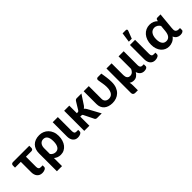

<svg xmlns="http://www.w3.org/2000/svg" viewBox="179 -1917 3276 3276"><g transform="rotate(-45 1817.0 -278.5)"><path d="M-23.9 -443.8Q-23.9 -459.5 -13.7 -471.4Q-3.4 -483.4 17.6 -483.4H412.1V-434.6Q412.1 -413.6 401.1 -402.6Q390.1 -391.6 369.6 -391.6H239.7V-147Q239.7 -116.7 252 -101.3Q264.2 -85.9 292 -85.9H336.9V-48.8Q336.9 -35.6 328.6 -25.9Q320.3 -16.1 306.9 -9.3Q293.5 -2.4 276.6 1Q259.8 4.4 242.7 4.4Q211.4 4.4 187.7 -6.6Q164.1 -17.6 147.9 -36.9Q131.8 -56.2 123.8 -82.5Q115.7 -108.9 115.7 -140.1V-391.6H-23.9Z M437.5 -273.9Q437.5 -323.7 452.1 -364Q466.8 -404.3 494.9 -432.9Q522.9 -461.4 564.5 -477.1Q606 -492.7 660.2 -492.7Q706.1 -492.7 747.3 -475.8Q788.6 -459 819.8 -427Q851.1 -395 869.1 -349.4Q887.2 -303.7 887.2 -246.1Q887.2 -191.9 872.8 -145.5Q858.4 -99.1 831.8 -65.2Q805.2 -31.2 767.8 -12Q730.5 7.3 684.6 7.3Q647.9 7.3 617.2 -4.4Q586.4 -16.1 561.5 -38.1V157.2H437.5ZM561.5 -135.7Q580.6 -109.4 605.7 -97.9Q630.9 -86.4 655.3 -86.4Q678.7 -86.4 698 -95.9Q717.3 -105.5 730.7 -125Q744.1 -144.5 751.7 -174.6Q759.3 -204.6 759.3 -246.1Q759.3 -287.1 752.2 -315.7Q745.1 -344.2 731.9 -362.1Q718.8 -379.9 700.4 -387.9Q682.1 -396 660.2 -396Q639.6 -396 621.6 -388.2Q603.5 -380.4 590.3 -365Q577.1 -349.6 569.3 -326.7Q561.5 -303.7 561.5 -273.9Z M978.5 -484.9H1102.5V-146Q1102.5 -116.2 1113.3 -100.6Q1124 -85 1149.9 -85H1193.4V-47.9Q1193.4 -34.7 1185.1 -24.9Q1176.8 -15.1 1163.3 -8.3Q1149.9 -1.5 1133.1 2Q1116.2 5.4 1099.6 5.4Q1069.8 5.4 1047.1 -5.6Q1024.4 -16.6 1009.3 -35.9Q994.1 -55.2 986.3 -81.8Q978.5 -108.4 978.5 -139.2Z M1254.9 0ZM1378.9 -484.9V-302.2H1397.9Q1409.7 -302.2 1416 -305.7Q1422.4 -309.1 1428.2 -318.4L1517.6 -463.9Q1524.9 -473.6 1534.4 -479.2Q1543.9 -484.9 1558.1 -484.9H1671.4L1553.7 -306.6Q1545.4 -295.9 1536.4 -287.6Q1527.3 -279.3 1516.6 -272.5Q1526.4 -265.1 1533.9 -255.6Q1541.5 -246.1 1548.8 -234.9L1676.8 0H1565.4Q1537.1 0 1524.4 -21.5L1435.1 -202.1Q1429.2 -213.4 1422.9 -216.8Q1416.5 -220.2 1403.8 -220.2H1378.9V0H1254.9V-484.9Z M1849.6 -484.9V-176.8Q1849.6 -155.8 1856.4 -139.4Q1863.3 -123 1875.7 -111.8Q1888.2 -100.6 1905.3 -94.7Q1922.4 -88.9 1943.4 -88.9Q1963.9 -88.9 1984.1 -96.7Q2004.4 -104.5 2020.8 -123.5Q2037.1 -142.6 2047.1 -175.3Q2057.1 -208 2057.1 -257.8Q2057.1 -281.7 2054.4 -304.7Q2051.8 -327.6 2047.9 -350.8Q2043.9 -374 2039.8 -397.2Q2035.6 -420.4 2032.7 -444.8Q2031.2 -455.6 2034.2 -463.4Q2037.1 -471.2 2042.2 -475.8Q2047.4 -480.5 2053.7 -482.7Q2060.1 -484.9 2066.4 -484.9H2151.9Q2156.7 -454.6 2161.1 -426.5Q2165.5 -398.4 2169.2 -370.8Q2172.9 -343.3 2175 -315.4Q2177.2 -287.6 2177.2 -257.8Q2177.2 -188 2157 -137.9Q2136.7 -87.9 2103 -55.7Q2069.3 -23.4 2025.9 -8.1Q1982.4 7.3 1935.5 7.3Q1885.3 7.3 1846.2 -5.6Q1807.1 -18.6 1780.3 -42.5Q1753.4 -66.4 1739.5 -100.3Q1725.6 -134.3 1725.6 -176.8V-484.9Z M2399.4 -484.9V-200.2Q2399.4 -158.2 2417.7 -133.3Q2436 -108.4 2472.2 -108.4Q2506.3 -108.4 2529.8 -127.7Q2553.2 -147 2567.4 -182.1V-484.9H2691.4V-145.5Q2691.4 -114.7 2704.8 -100.1Q2718.3 -85.4 2742.2 -85.4H2777.3V-36.6Q2777.3 -28.8 2772.2 -21.2Q2767.1 -13.7 2757.1 -7.8Q2747.1 -2 2732.9 1.5Q2718.8 4.9 2701.2 4.9Q2681.6 4.9 2663.8 -0.7Q2646 -6.3 2630.9 -17.8Q2615.7 -29.3 2604.2 -46.6Q2592.8 -64 2586.4 -87.9Q2563 -49.8 2533 -28.8Q2502.9 -7.8 2464.4 -7.8Q2439 -7.8 2418.9 -14.2Q2398.9 -20.5 2383.3 -33.2Q2388.2 -12.7 2389.9 8.3Q2391.6 29.3 2391.6 47.9V157.2H2330.1Q2303.7 157.2 2289.6 144Q2275.4 130.9 2275.4 106V-484.9Z M2842.3 0ZM2842.3 -484.9H2966.3V-146Q2966.3 -116.2 2977.1 -100.6Q2987.8 -85 3013.7 -85H3057.1V-47.9Q3057.1 -34.7 3048.8 -24.9Q3040.5 -15.1 3027.1 -8.3Q3013.7 -1.5 2996.8 2Q2980 5.4 2963.4 5.4Q2933.6 5.4 2910.9 -5.6Q2888.2 -16.6 2873 -35.9Q2857.9 -55.2 2850.1 -81.8Q2842.3 -108.4 2842.3 -139.2ZM2868.7 -538.1 2894 -713.9H2970.2Q2987.3 -713.9 2993.7 -703.1Q3000 -692.4 2993.2 -675.3L2939.9 -538.1Z M3573.7 4.9Q3537.1 4.9 3506.3 -13.7Q3475.6 -32.2 3459.5 -72.3Q3442.9 -50.3 3423.3 -34.9Q3403.8 -19.5 3382.8 -10.3Q3361.8 -1 3340.6 3.2Q3319.3 7.3 3298.8 7.3Q3256.3 7.3 3220 -9.3Q3183.6 -25.9 3157 -57.1Q3130.4 -88.4 3115 -132.6Q3099.6 -176.8 3099.6 -232.4Q3099.6 -291 3116.7 -339.4Q3133.8 -387.7 3163.6 -422.1Q3193.4 -456.5 3234.1 -475.3Q3274.9 -494.1 3322.3 -494.1Q3368.7 -494.1 3405 -477.8Q3441.4 -461.4 3466.3 -435.1L3473.6 -462.9Q3476.6 -474.1 3484.6 -479.5Q3492.7 -484.9 3504.4 -484.9H3580.1L3556.6 -236.3Q3554.2 -213.9 3552.2 -191.7Q3550.3 -169.4 3550.3 -148.4Q3550.3 -132.3 3555.4 -120.4Q3560.5 -108.4 3569.3 -100.8Q3578.1 -93.3 3589.8 -89.4Q3601.6 -85.4 3614.7 -85.4H3650.9V-37.1Q3650.9 -28.8 3645.5 -21.2Q3640.1 -13.7 3630.1 -7.8Q3620.1 -2 3606 1.5Q3591.8 4.9 3573.7 4.9ZM3329.6 -90.8Q3350.1 -90.8 3368.2 -98.1Q3386.2 -105.5 3400.4 -121.3Q3414.6 -137.2 3423.8 -162.6Q3433.1 -188 3437 -224.1L3447.8 -338.4Q3440.9 -350.6 3430.9 -361.8Q3420.9 -373 3407.7 -381.6Q3394.5 -390.1 3378.7 -395.3Q3362.8 -400.4 3344.7 -400.4Q3322.3 -400.4 3301 -391.4Q3279.8 -382.3 3263.4 -362.5Q3247.1 -342.8 3237.3 -311.5Q3227.5 -280.3 3227.5 -235.8Q3227.5 -195.3 3235.8 -167.7Q3244.1 -140.1 3258.1 -123Q3272 -106 3290.5 -98.4Q3309.1 -90.8 3329.6 -90.8Z"/></g></svg>

Font: Carlito
Style: Bold
Weight: 700
Designer: Lukasz Dziedzic
Foundry: tyPoland Lukasz Dziedzic
Version: Version 1.104